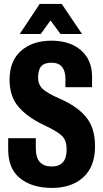

<svg xmlns="http://www.w3.org/2000/svg" viewBox="-20 -921 509 950"><path d="M20.5 -181.6Q20.5 -85.4 80.1 -38.3Q139.6 8.8 237.3 8.8Q334.5 8.8 392.3 -43.9Q450.2 -96.7 450.2 -196.8Q450.2 -288.6 405.8 -342Q361.3 -395.5 276.9 -432.1Q214.4 -459.5 191.4 -480.7Q168.5 -502 168.5 -537.1Q168.5 -575.7 184.1 -593.3Q199.7 -610.8 235.8 -610.8Q269 -610.8 286.4 -590.6Q303.7 -570.3 303.7 -531.2V-489.7H435.5V-540.5Q435.5 -625 380.6 -672.4Q325.7 -719.7 233.9 -719.7Q140.6 -719.7 84 -669.4Q27.3 -619.1 27.3 -526.4Q27.3 -442.4 73.5 -390.1Q119.6 -337.9 204.6 -298.8Q269 -268.1 289.3 -246.1Q309.6 -224.1 309.6 -182.1Q309.6 -137.7 290.5 -117.4Q271.5 -97.2 234.9 -97.2Q197.8 -97.2 177.2 -119.1Q156.7 -141.1 157.2 -190.4V-237.3H20.5ZM285.6 -901.4H176.3L77.6 -752.9H181.6L230 -819.8L279.3 -752.9H385.7Z"/></svg>

Font: Roboto Flex Super Cond Bold
Style: Regular
Weight: 700
Width: 3
Designer: Berlow after Robertson
Foundry: Google
Version: Version 3.000